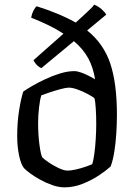

<svg xmlns="http://www.w3.org/2000/svg" viewBox="-20 -806 577 826"><path d="M258 0Q232 0 204 -10Q176 -20 151 -34Q126 -48 108 -61.5Q90 -75 83 -83Q70 -99 62 -137.5Q54 -176 54 -220Q54 -279 62 -330Q70 -381 80 -412Q94 -422 119 -436.5Q144 -451 175 -465.5Q206 -480 238.5 -490Q271 -500 300 -500Q312 -500 329 -494Q346 -488 362.5 -479.5Q379 -471 389 -465Q381 -516 359.5 -555.5Q338 -595 298 -629L158 -513Q146 -518 137 -528Q128 -538 124 -547L253 -661Q226 -679 191.5 -696Q157 -713 114 -730Q117 -747 124 -760.5Q131 -774 138 -779Q189 -763 230.5 -745.5Q272 -728 306 -709Q334 -735 356.5 -755.5Q379 -776 385 -786Q403 -779 417.5 -766Q432 -753 437 -743L355 -675Q426 -618 454.5 -532.5Q483 -447 483 -312Q483 -276 480.5 -234.5Q478 -193 472 -154.5Q466 -116 456 -90Q440 -75 408.5 -53.5Q377 -32 337.5 -16Q298 0 258 0ZM271 -72Q285 -72 307 -77Q329 -82 349 -89Q369 -96 377 -100Q382 -116 386 -145.5Q390 -175 392 -209.5Q394 -244 394 -274Q394 -307 392 -339.5Q390 -372 386 -384Q377 -391 356.5 -402Q336 -413 313.5 -421Q291 -429 276 -429Q264 -429 240 -422.5Q216 -416 192.5 -408Q169 -400 158 -396Q152 -379 148 -344Q144 -309 144 -277Q144 -224 150 -181Q156 -138 162 -129Q167 -123 187 -109Q207 -95 231 -83.5Q255 -72 271 -72Z"/></svg>

Font: Texturina
Style: Regular
Weight: 400
Designer: Guillermo Torres Carreño
Foundry: Omnibus-Type
Version: Version 1.002; ttfautohint (v1.8.3)